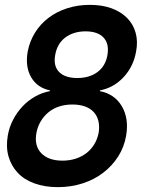

<svg xmlns="http://www.w3.org/2000/svg" viewBox="-20 -760 640 790"><path d="M218 10Q164 10 121.5 -5.5Q79 -21 52.5 -49.5Q26 -78 15 -116.5Q4 -155 12 -202Q18 -237 34 -267.5Q50 -298 72.5 -322Q95 -346 124 -362.5Q153 -379 185 -385L186 -388Q133 -399 108 -442.5Q83 -486 94 -548Q102 -590 124 -625.5Q146 -661 179.5 -686.5Q213 -712 256.5 -726Q300 -740 350 -740Q400 -740 438.5 -726Q477 -712 502.5 -686.5Q528 -661 538 -625.5Q548 -590 540 -548Q529 -486 488.5 -442.5Q448 -399 391 -388V-385Q452 -373 481.5 -322.5Q511 -272 499 -202Q491 -155 466.5 -116.5Q442 -78 405 -49.5Q368 -21 320 -5.5Q272 10 218 10ZM237 -99Q266 -99 291 -107Q316 -115 335.5 -130Q355 -145 368 -166.5Q381 -188 386 -214Q390 -240 385 -261.5Q380 -283 366 -298.5Q352 -314 329.5 -322Q307 -330 278 -330Q249 -330 224 -322Q199 -314 180 -298.5Q161 -283 148 -261.5Q135 -240 130 -214Q120 -161 149.5 -130Q179 -99 237 -99ZM298 -439Q348 -439 381 -463.5Q414 -488 422 -533Q430 -580 406 -605.5Q382 -631 332 -631Q307 -631 286 -624.5Q265 -618 248.5 -605.5Q232 -593 221.5 -575Q211 -557 207 -533Q199 -488 223.5 -463.5Q248 -439 298 -439Z"/></svg>

Font: Maple Mono NL SemiBold
Style: Italic
Weight: 600
Italic angle: -10°
Monospace: yes
Designer: subframe7536
Version: Version 7.000